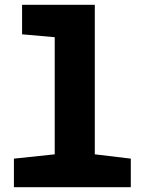

<svg xmlns="http://www.w3.org/2000/svg" viewBox="-20 -780 603 800"><path d="M38 0V-119L208 -137V-625L72 -637V-760H375V-137L525 -119V0Z"/></svg>

Font: Noto Sans Mono SemiCondensed Black
Style: Regular
Weight: 900
Width: 4
Designer: Monotype Design Team
Foundry: Monotype Imaging Inc.
Version: Version 2.014; ttfautohint (v1.8.4.7-5d5b)